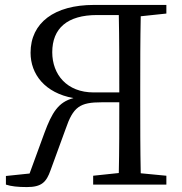

<svg xmlns="http://www.w3.org/2000/svg" viewBox="-20 -749 739 779"><path d="M360 -374C251 -374 192 -447 192 -537C192 -634 253 -688 374 -688H462C464 -592 464 -496 464 -374ZM655 -694V-729H361C201 -729 104 -657 104 -535C104 -448 162 -372 278 -351C217 -335 191 -293 160 -209L100 -45L4 -35V0C25 7 52 10 89 10C149 10 168 -10 185 -58L246 -225C277 -316 304 -334 393 -334H464C464 -233 464 -139 462 -47L358 -36V0H655V-36L551 -46C549 -142 549 -239 549 -337V-392C549 -489 549 -587 551 -683Z"/></svg>

Font: Source Han Serif AKR9
Style: Regular
Weight: 400
Designer: Ryoko NISHIZUKA 西塚涼子 (kana & ideographs); Frank Grießhammer (Latin, Greek & Cyrillic); Sandoll Communications 산돌커뮤니케이션, 
Foundry: Adobe Systems Incorporated
Version: Version 1.005;hotconv 1.0.107;makeotfexe 2.5.65593